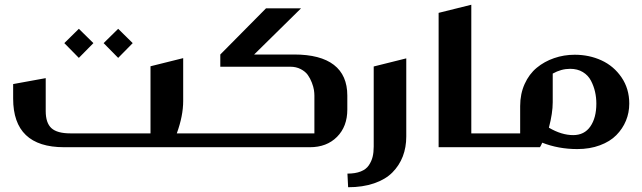

<svg xmlns="http://www.w3.org/2000/svg" viewBox="-20 -618 2695 806"><path d="M311 -497.1 372.1 -437 311 -375 250 -437ZM476.1 -497.1 537.1 -437 476.1 -375 415 -437ZM722.2 -58.1H816.9Q821.3 -58.1 824.2 -55.2Q827.1 -52.2 827.1 -47.9V-9.8Q827.1 0 816.9 0H249Q35.2 0 35.2 -204.1V-265.1L171.9 -290V-151.9Q171.9 -102.1 195.8 -80.1Q219.7 -58.1 275.9 -58.1H611.8V-339.8L749 -374V-193.8Q749 -131.8 722.2 -58.1Z M817.9 -58.1H1299.8V-216.8Q1299.8 -227.1 1297.9 -240.2Q1295.9 -253.4 1289.1 -271.2Q1282.2 -289.1 1272 -303.5Q1261.7 -317.9 1242.4 -327.9Q1223.1 -337.9 1198.7 -337.9H904.8V-389.2L1096.7 -583H1243.7L1046.9 -389.2H1214.8Q1325.2 -389.2 1381.6 -345.7Q1438 -302.2 1438 -216.8V-158.2Q1438 -86.9 1394.8 -43.5Q1351.6 0 1280.8 0H817.9Q808.1 0 808.1 -9.8V-47.9Q808.1 -58.1 817.9 -58.1Z M1548.8 -338.9 1685.5 -373V-44.9Q1685.5 0.5 1670.9 38.6Q1656.2 76.7 1627.2 106Q1598.1 135.3 1550.5 151.6Q1502.9 168 1441.4 168L1438.5 110.8Q1471.7 110.8 1494.4 101.8Q1517.1 92.8 1528.3 75.9Q1539.6 59.1 1544.2 40.5Q1548.8 22 1548.8 -2.9Z M1958.5 -58.1H2026.4Q2030.8 -58.1 2033.7 -55.2Q2036.6 -52.2 2036.6 -47.9V-9.8Q2036.6 0 2026.4 0H1821.3V-564L1958.5 -598.1Z M2028.3 -58.1H2163.6V-172.9Q2163.6 -223.6 2182.4 -265.4Q2201.2 -307.1 2233.2 -333.5Q2265.1 -359.9 2306.2 -374Q2347.2 -388.2 2392.6 -388.2Q2453.6 -388.2 2505.1 -364.5Q2556.6 -340.8 2589.1 -293.2Q2621.6 -245.6 2621.6 -183.1Q2621.6 -145 2607.7 -111.3Q2593.8 -77.6 2567.4 -50.8Q2541 -23.9 2498.5 -8.1Q2456.1 7.8 2403.3 7.8Q2324.7 7.8 2256.3 -19Q2250 -4.4 2246.6 0H2028.3Q2018.6 0 2018.6 -9.8V-47.9Q2018.6 -58.1 2028.3 -58.1ZM2300.3 -309.1V-189Q2300.3 -143.1 2284.2 -82Q2337.4 -50.8 2386.2 -50.8Q2433.1 -50.8 2458.3 -87.2Q2483.4 -123.5 2483.4 -183.1Q2483.4 -208.5 2478 -232.4Q2472.7 -256.3 2460.9 -279.1Q2449.2 -301.8 2426.8 -315.4Q2404.3 -329.1 2373.5 -329.1Q2335.9 -329.1 2300.3 -309.1Z"/></svg>

Font: Wesal
Style: Regular
Weight: 700
Designer: Ahmed zaza
Foundry: Ahmed zaza
Version: Version 2.01